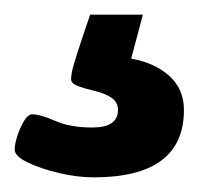

<svg xmlns="http://www.w3.org/2000/svg" viewBox="-20 -30 271 262"><path d="M108 212Q85 212 60 206Q35 200 17.5 191.5Q0 183 0 174Q0 167 3.5 156Q7 145 12.5 135.5Q18 126 24 126Q35 126 55.5 135Q76 144 106 144Q141 144 141 120Q141 109 131.5 103Q122 97 109 94Q96 91 86.5 87.5Q77 84 77 78Q77 75 78 69Q79 63 84.5 45.5Q90 28 103 -10H175L159 50Q192 56 211.5 74Q231 92 231 120Q231 212 108 212Z"/></svg>

Font: Asap Semi Condensed ExtraBold
Style: Regular
Weight: 800
Width: 4
Designer: Pablo Cosgaya
Foundry: Omnibus-Type
Version: Version 3.001; ttfautohint (v1.8.4.7-5d5b)